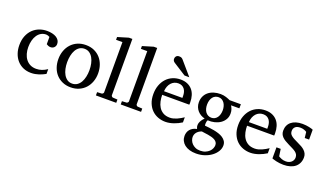

<svg xmlns="http://www.w3.org/2000/svg" viewBox="-85 -1333 3677 2158"><g transform="rotate(20 1753.5 -254.0)"><path d="M432.1 -37.1Q415 -28.3 396.2 -19.3Q377.4 -10.3 356.2 -3.4Q335 3.4 311.8 7.8Q288.6 12.2 263.2 12.2Q210.4 12.2 168.2 -6.6Q126 -25.4 96.2 -58.8Q66.4 -92.3 50.3 -138.2Q34.2 -184.1 34.2 -237.8Q34.2 -300.8 53.7 -348.6Q73.2 -396.5 106.4 -429Q139.6 -461.4 183.3 -477.8Q227.1 -494.1 274.9 -494.1Q307.6 -494.1 336.2 -487.5Q364.7 -481 385.5 -468.3Q406.2 -455.6 418.2 -437Q430.2 -418.5 430.2 -394Q430.2 -379.4 425 -368.4Q419.9 -357.4 411.6 -349.9Q403.3 -342.3 392.8 -338.6Q382.3 -335 371.1 -335Q354.5 -335 342.3 -340.6Q330.1 -346.2 320.8 -352.1V-439Q310.5 -444.8 299.6 -448.5Q288.6 -452.1 278.8 -452.1Q245.6 -452.1 219 -437Q192.4 -421.9 174.1 -395Q155.8 -368.2 146 -331.3Q136.2 -294.4 136.2 -251Q136.2 -209.5 146.7 -172.9Q157.2 -136.2 178 -109.1Q198.7 -82 229.7 -66.4Q260.7 -50.8 301.8 -50.8Q336.9 -50.8 368.4 -61.8Q399.9 -72.8 432.1 -94.2Z M871.6 -241.2Q871.6 -282.2 863.5 -319.8Q855.5 -357.4 838.9 -386.2Q822.3 -415 797.4 -432.1Q772.5 -449.2 738.8 -449.2Q704.1 -449.2 678.7 -432.1Q653.3 -415 637 -386.2Q620.6 -357.4 612.8 -319.8Q605 -282.2 605 -241.2Q605 -200.7 613 -163.1Q621.1 -125.5 637.7 -96.7Q654.3 -67.9 679.2 -50.5Q704.1 -33.2 737.8 -33.2Q772 -33.2 797.4 -50.3Q822.8 -67.4 839.1 -96.2Q855.5 -125 863.5 -162.6Q871.6 -200.2 871.6 -241.2ZM975.6 -240.2Q975.6 -187 958.7 -140.9Q941.9 -94.7 910.9 -60.8Q879.9 -26.9 835.7 -7.3Q791.5 12.2 736.8 12.2Q682.1 12.2 638.2 -7.1Q594.2 -26.4 563.5 -60.1Q532.7 -93.8 516.4 -139.9Q500 -186 500 -240.2Q500 -293.5 516.6 -339.8Q533.2 -386.2 564.5 -420.7Q595.7 -455.1 639.9 -474.6Q684.1 -494.1 739.7 -494.1Q795.4 -494.1 839.4 -474.1Q883.3 -454.1 913.6 -419.7Q943.8 -385.3 959.7 -339.1Q975.6 -293 975.6 -240.2Z M1036.6 0V-39.1L1089.8 -42Q1096.7 -42 1104.2 -49.1Q1111.8 -56.2 1111.8 -63V-665H1035.6V-698.2L1163.6 -736.8H1204.6V-63Q1204.6 -56.2 1211.7 -49.1Q1218.8 -42 1225.6 -42L1279.8 -39.1V0Z M1333.5 0V-39.1L1386.7 -42Q1393.6 -42 1401.1 -49.1Q1408.7 -56.2 1408.7 -63V-665H1332.5V-698.2L1460.4 -736.8H1501.5V-63Q1501.5 -56.2 1508.5 -49.1Q1515.6 -42 1522.5 -42L1576.7 -39.1V0Z M2059.6 -49.8Q2038.6 -36.6 2015.9 -25.4Q1993.2 -14.2 1969 -5.9Q1944.8 2.4 1919.9 7.3Q1895 12.2 1869.6 12.2Q1824.2 12.2 1782.2 -3.2Q1740.2 -18.6 1708.3 -49.3Q1676.3 -80.1 1657 -126.7Q1637.7 -173.3 1637.7 -235.8Q1637.7 -294.4 1655.3 -342Q1672.9 -389.6 1704.1 -423.6Q1735.4 -457.5 1778.3 -475.8Q1821.3 -494.1 1872.6 -494.1Q1918.9 -494.1 1954.1 -478.8Q1989.3 -463.4 2012.7 -436.3Q2036.1 -409.2 2047.9 -371.3Q2059.6 -333.5 2059.6 -289.1V-275.9Q2059.6 -268.1 2058.6 -261.2H1734.4Q1734.4 -223.1 1742.4 -185.1Q1750.5 -147 1769.5 -116.7Q1788.6 -86.4 1820.8 -67.6Q1853 -48.8 1901.4 -48.8Q1922.9 -48.8 1943.8 -54.4Q1964.8 -60.1 1985.1 -68.8Q2005.4 -77.6 2023.9 -88.6Q2042.5 -99.6 2059.6 -110.8ZM1959.5 -328.1Q1959.5 -353 1953.6 -374.3Q1947.8 -395.5 1935.8 -411.1Q1923.8 -426.8 1905.5 -435.8Q1887.2 -444.8 1862.3 -444.8Q1837.4 -444.8 1815.9 -435.3Q1794.4 -425.8 1778.1 -407.7Q1761.7 -389.6 1751.7 -364Q1741.7 -338.4 1739.7 -306.2H1959.5ZM1896 -550.8 1744.1 -647.9Q1733.4 -654.8 1727.3 -664.6Q1721.2 -674.3 1721.2 -688Q1721.2 -695.8 1723.6 -703.9Q1726.1 -711.9 1731.4 -718.3Q1736.8 -724.6 1745.6 -728.8Q1754.4 -732.9 1767.1 -732.9Q1777.8 -732.9 1785.2 -731.2Q1792.5 -729.5 1798.3 -726.1Q1804.2 -722.7 1809.1 -717.5Q1814 -712.4 1819.3 -706.1L1953.1 -550.8Z M2489.7 66.9Q2489.7 46.4 2479.5 32Q2469.2 17.6 2452.4 8.3Q2435.5 -1 2414.3 -6.6Q2393.1 -12.2 2371.3 -15.9Q2349.6 -19.5 2329.3 -21.7Q2309.1 -23.9 2293.9 -26.9Q2272 -19 2257.3 -8.1Q2242.7 2.9 2233.9 15.6Q2225.1 28.3 2221.4 41.5Q2217.8 54.7 2217.8 66.9Q2217.8 85 2225.6 105.5Q2233.4 126 2249.5 143.1Q2265.6 160.2 2290.3 171.6Q2314.9 183.1 2348.6 183.1Q2384.3 183.1 2410.9 171.6Q2437.5 160.2 2455.1 143.1Q2472.7 126 2481.2 105.5Q2489.7 85 2489.7 66.9ZM2433.6 -331.1Q2433.6 -354.5 2427.5 -376.7Q2421.4 -398.9 2409.7 -415.8Q2397.9 -432.6 2380.6 -442.9Q2363.3 -453.1 2340.8 -453.1Q2319.8 -453.1 2302.2 -444.8Q2284.7 -436.5 2272.2 -420.7Q2259.8 -404.8 2252.7 -381.8Q2245.6 -358.9 2245.6 -330.1Q2245.6 -305.2 2251.7 -283Q2257.8 -260.7 2269.8 -244.1Q2281.7 -227.5 2299.6 -217.8Q2317.4 -208 2340.8 -208Q2363.3 -208 2380.6 -217.8Q2397.9 -227.5 2409.7 -244.1Q2421.4 -260.7 2427.5 -283.2Q2433.6 -305.7 2433.6 -331.1ZM2502 -415Q2513.2 -397 2521 -375.7Q2528.8 -354.5 2528.8 -325.2Q2528.8 -285.6 2510.7 -254.9Q2492.7 -224.1 2462.6 -203.6Q2432.6 -183.1 2393.8 -173.6Q2355 -164.1 2313 -167Q2307.1 -157.2 2304.9 -146Q2302.7 -134.8 2302.5 -125Q2302.2 -115.2 2303.2 -108.2Q2304.2 -101.1 2304.7 -100.1Q2327.1 -97.7 2356 -94.7Q2384.8 -91.8 2414.8 -86.2Q2444.8 -80.6 2473.9 -71.3Q2502.9 -62 2525.4 -47.1Q2547.9 -32.2 2561.8 -11Q2575.7 10.3 2575.7 40Q2575.7 75.7 2555.4 109.6Q2535.2 143.6 2500 170.2Q2464.8 196.8 2417.5 212.9Q2370.1 229 2315.9 229Q2271 229 2236.1 218.3Q2201.2 207.5 2177.2 188.5Q2153.3 169.4 2140.6 143.3Q2127.9 117.2 2127.9 86.9Q2127.9 64.9 2134.3 45.2Q2140.6 25.4 2153.8 9.5Q2167 -6.3 2186.8 -17.8Q2206.5 -29.3 2233.9 -34.2Q2231 -42 2229 -47.1Q2227.1 -52.2 2225.8 -56.9Q2224.6 -61.5 2224.1 -66.7Q2223.6 -71.8 2223.6 -80.1Q2223.6 -99.6 2235.6 -123.3Q2247.6 -147 2273.9 -173.8Q2249 -179.7 2226.6 -192.4Q2204.1 -205.1 2187 -224.4Q2169.9 -243.7 2159.9 -268.8Q2149.9 -293.9 2149.9 -324.2Q2149.9 -363.8 2164.6 -395.3Q2179.2 -426.8 2205.6 -448.7Q2231.9 -470.7 2268.8 -482.4Q2305.7 -494.1 2350.6 -494.1Q2368.2 -494.1 2385 -491.2Q2401.9 -488.3 2416.7 -483.6Q2431.6 -479 2444.3 -473.6Q2457 -468.3 2466.8 -463.9H2601.6V-415Z M3074.7 -49.8Q3053.7 -36.6 3031 -25.4Q3008.3 -14.2 2984.1 -5.9Q2960 2.4 2935.1 7.3Q2910.2 12.2 2884.8 12.2Q2839.4 12.2 2797.4 -3.2Q2755.4 -18.6 2723.4 -49.3Q2691.4 -80.1 2672.1 -126.7Q2652.8 -173.3 2652.8 -235.8Q2652.8 -294.4 2670.4 -342Q2688 -389.6 2719.2 -423.6Q2750.5 -457.5 2793.5 -475.8Q2836.4 -494.1 2887.7 -494.1Q2934.1 -494.1 2969.2 -478.8Q3004.4 -463.4 3027.8 -436.3Q3051.3 -409.2 3063 -371.3Q3074.7 -333.5 3074.7 -289.1V-275.9Q3074.7 -268.1 3073.7 -261.2H2749.5Q2749.5 -223.1 2757.6 -185.1Q2765.6 -147 2784.7 -116.7Q2803.7 -86.4 2835.9 -67.6Q2868.2 -48.8 2916.5 -48.8Q2938 -48.8 2959 -54.4Q2980 -60.1 3000.2 -68.8Q3020.5 -77.6 3039.1 -88.6Q3057.6 -99.6 3074.7 -110.8ZM2974.6 -328.1Q2974.6 -353 2968.8 -374.3Q2962.9 -395.5 2950.9 -411.1Q2939 -426.8 2920.7 -435.8Q2902.3 -444.8 2877.4 -444.8Q2852.5 -444.8 2831.1 -435.3Q2809.6 -425.8 2793.2 -407.7Q2776.9 -389.6 2766.8 -364Q2756.8 -338.4 2754.9 -306.2H2974.6Z M3472.7 -145Q3472.7 -108.4 3459.5 -79.1Q3446.3 -49.8 3421.9 -29.5Q3397.5 -9.3 3361.8 1.5Q3326.2 12.2 3281.7 12.2Q3258.8 12.2 3237.1 9.5Q3215.3 6.8 3197 2.7Q3178.7 -1.5 3164.6 -5.9Q3150.4 -10.3 3143.1 -13.2V-146H3193.8L3206.1 -61Q3221.2 -51.3 3243.4 -42.2Q3265.6 -33.2 3294.9 -33.2Q3316.4 -33.2 3333 -39.8Q3349.6 -46.4 3361.1 -57.1Q3372.6 -67.9 3378.7 -81.8Q3384.8 -95.7 3384.8 -110.8Q3384.8 -131.8 3376.5 -146.7Q3368.2 -161.6 3352.5 -173.6Q3336.9 -185.5 3314.2 -196.8Q3291.5 -208 3262.7 -222.2Q3235.4 -235.4 3214.4 -248.3Q3193.4 -261.2 3179 -276.1Q3164.6 -291 3157.2 -308.8Q3149.9 -326.7 3149.9 -349.1Q3149.9 -382.3 3161.9 -409.2Q3173.8 -436 3196.8 -454.8Q3219.7 -473.6 3253.2 -483.9Q3286.6 -494.1 3330.1 -494.1Q3352.1 -494.1 3372.1 -491.7Q3392.1 -489.3 3408.7 -485.8Q3425.3 -482.4 3438 -478.5Q3450.7 -474.6 3458 -471.2V-353H3405.8L3397.9 -422.9Q3387.2 -431.2 3366.2 -438.5Q3345.2 -445.8 3321.8 -445.8Q3280.3 -445.8 3260.5 -427Q3240.7 -408.2 3240.7 -378.9Q3240.7 -361.8 3246.3 -349.1Q3252 -336.4 3264.9 -325.2Q3277.8 -314 3299.1 -302.2Q3320.3 -290.5 3352.1 -275.9Q3378.4 -264.2 3400.4 -251.5Q3422.4 -238.8 3438.5 -223.1Q3454.6 -207.5 3463.6 -188.5Q3472.7 -169.4 3472.7 -145Z"/></g></svg>

Font: BabelStone Ogham Pictish
Style: Regular
Weight: 400
Designer: Andrew West
Foundry: BabelStone
Version: Version 1.02 March 14, 2022